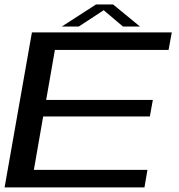

<svg xmlns="http://www.w3.org/2000/svg" viewBox="-21 -816 781 836"><path d="M-1 0H608L621 -76.5H126.5L167 -309H631.5L644.5 -381H180L218 -598.5H713L727 -675H118ZM248 -700.5H322L430.5 -771.5L514.5 -700.5H588.5L471.5 -796.5H397Z"/></svg>

Font: Anybody Expanded
Style: Italic
Weight: 400
Width: 7
Italic angle: -10°
Version: Version 1.113;gftools[0.9.25]